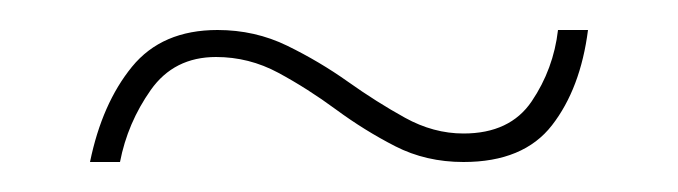

<svg xmlns="http://www.w3.org/2000/svg" viewBox="-20 -387 452 128"><path d="M40 -279Q48 -318 68 -342.5Q88 -367 125 -367Q150 -367 171.5 -356.5Q193 -346 212 -332.5Q231 -319 250 -308.5Q269 -298 289 -298Q320 -298 334.5 -319.5Q349 -341 352 -367H372Q367 -328 348 -303.5Q329 -279 289 -279Q264 -279 243.5 -289.5Q223 -300 204 -314Q185 -328 165.5 -338.5Q146 -349 124 -349Q96 -349 80.5 -327Q65 -305 60 -279Z"/></svg>

Font: Poppins Variable
Style: Regular
Weight: 100
Designer: Jonny Pinhorn
Foundry: Indian Type Foundry
Version: Version 6.000